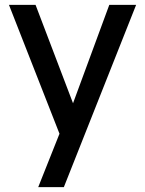

<svg xmlns="http://www.w3.org/2000/svg" viewBox="-20 -542 600 794"><path d="M543 -522 244 232H138L226 11L17 -522H127L282 -115L432 -522Z"/></svg>

Font: Amiko SemiBold
Style: Regular
Weight: 600
Designer: Pablo Impallari, Rodrigo Fuenzalida, Andres Torresi
Foundry: Impallari Type
Version: Version 1.001; ttfautohint (v1.3)